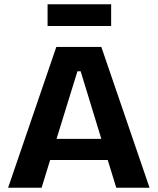

<svg xmlns="http://www.w3.org/2000/svg" viewBox="-20 -880 739 900"><path d="M18 0 244 -660H455L681 0H525L485 -130H215L175 0ZM343 -546 245 -229H455L358 -546ZM203 -758V-860H501V-758Z"/></svg>

Font: Bricolage Grotesque 12pt Bricolage Grotesque 10pt Regular
Style: Bold
Weight: 700
Designer: Mathieu Triay
Foundry: Atelier Triay
Version: Version 1.001; ttfautohint (v1.8.4.7-5d5b);gftools[0.9.33.de